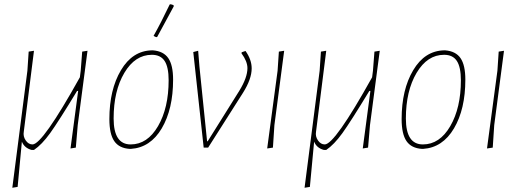

<svg xmlns="http://www.w3.org/2000/svg" viewBox="-20 -695 2451 904"><path d="M92 -75Q88 -53 101 -34Q114 -15 133 -15Q180 -15 356 -331L360 -362L367 -452L392 -456L346 -106L337 0L312 4L348 -267H343Q255 -122 216 -68Q177 -14 140 11H129Q95 2 83 -28L63 185L38 189L109 -362L115 -452L140 -456Z M779 -674 784 -675 797 -671 798 -665Q775 -622 720 -521L715 -520L703 -526Q737 -586 779 -674ZM695 -458H700Q750 -454 772.5 -421Q795 -388 795 -320Q795 -181 741.5 -90.5Q688 0 596 6H591Q541 3 518 -30.5Q495 -64 495 -134Q495 -273 549.5 -364.5Q604 -456 695 -458ZM695 -437Q616 -437 565.5 -352Q515 -267 515 -137Q515 -15 595 -15Q674 -15 724 -101Q774 -187 774 -317Q774 -379 755 -408Q736 -437 695 -437Z M1136 -455Q1165 -414 1165 -373Q1165 -323 1124 -258L960 0H939L890 -450L913 -456L919 -382L955 -30H958L1107 -268Q1145 -330 1145 -374Q1145 -406 1117 -444L1118 -449Z M1318 -456 1272 -106 1265 0 1238 4 1287 -362 1293 -452Z M1468 -75Q1464 -53 1477 -34Q1490 -15 1509 -15Q1556 -15 1732 -331L1736 -362L1743 -452L1768 -456L1722 -106L1713 0L1688 4L1724 -267H1719Q1631 -122 1592 -68Q1553 -14 1516 11H1505Q1471 2 1459 -28L1439 185L1414 189L1485 -362L1491 -452L1516 -456Z M2071 -458H2076Q2126 -454 2148.5 -421Q2171 -388 2171 -320Q2171 -181 2117.5 -90.5Q2064 0 1972 6H1967Q1917 3 1894 -30.5Q1871 -64 1871 -134Q1871 -273 1925.5 -364.5Q1980 -456 2071 -458ZM2071 -437Q1992 -437 1941.5 -352Q1891 -267 1891 -137Q1891 -15 1971 -15Q2050 -15 2100 -101Q2150 -187 2150 -317Q2150 -379 2131 -408Q2112 -437 2071 -437Z M2353 -456 2307 -106 2300 0 2273 4 2322 -362 2328 -452Z"/></svg>

Font: Alegreya Sans SC Thin
Style: Italic
Weight: 100
Italic angle: -7°
Designer: Juan Pablo del Peral
Foundry: Huerta Tipografica
Version: Version 2.007